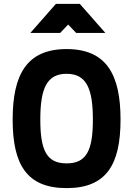

<svg xmlns="http://www.w3.org/2000/svg" viewBox="-20 -954 684 986"><path d="M322 -115C220 -115 187 -181 187 -340C187 -499 220 -575 322 -575C424 -575 457 -499 457 -340C457 -181 424 -115 322 -115ZM322 12C526 12 599 -108 599 -340C599 -572 526 -702 322 -702C118 -702 45 -572 45 -340C45 -108 118 12 322 12ZM136 -785H289L330 -828L371 -785H521L390 -934H267Z"/></svg>

Font: TitilliumMaps29L
Style: 999 wt
Weight: 900
Designer: Campivisivi
Foundry: Accademia di Belle Arti di Urbino and students of MA course of Visual design